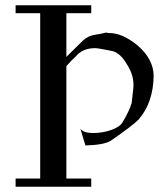

<svg xmlns="http://www.w3.org/2000/svg" viewBox="-20 -706 636 726"><path d="M561 -418Q559 -317 504 -254Q483 -232 399 -174Q374 -158 303 -156L284 -219Q296 -203 332 -203Q368 -203 400.5 -214.5Q433 -226 443 -243Q469 -286 478 -317Q479 -326 484 -371.5Q489 -417 461 -461Q436 -505 405 -513Q350 -524 340 -524Q292 -524 266 -492Q252 -480 231 -456V-31H325V0H39V-31H132V-656H39V-686H325V-656H231V-491L294 -553Q314 -571 339 -574.5Q364 -578 381 -583Q387 -581 394 -581Q442 -581 498 -536Q561 -483 561 -418Z"/></svg>

Font: GFS Didot
Style: Regular
Weight: 400
Designer: Takis Katsoulidis and George D. Matthiopoulos
Foundry: Takis Katsoulidis and George D. Matthiopoulos
Version: Version 1.0